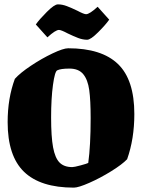

<svg xmlns="http://www.w3.org/2000/svg" viewBox="-20 -846 650 879"><path d="M15 -287Q15 -396 48 -485Q72 -512 121.5 -545Q171 -578 220.5 -601.5Q270 -625 292 -625Q445 -625 520 -553Q595 -481 595 -324Q595 -210 562 -117Q539 -93 489 -62Q439 -31 389 -9Q339 13 318 13Q165 13 90 -59.5Q15 -132 15 -287ZM384 -100Q395 -179 395 -305Q395 -387 388.5 -434Q382 -481 361 -506.5Q340 -532 298 -532Q258 -532 242 -524Q231 -519 222.5 -457Q214 -395 214 -308Q214 -220 223 -171.5Q232 -123 252.5 -102Q273 -81 311 -81Q320 -81 349.5 -89Q379 -97 384 -100ZM290 -693Q260 -709 250 -709Q234 -709 197 -675L144 -734Q160 -757 194.5 -791.5Q229 -826 245 -826Q265 -826 286 -818Q307 -810 334 -797Q364 -781 374 -781Q390 -781 427 -815L480 -756Q464 -733 429.5 -698.5Q395 -664 379 -664Q359 -664 338 -672Q317 -680 290 -693Z"/></svg>

Font: Grenze Black
Style: Regular
Weight: 900
Designer: Renata Polastri
Foundry: Omnibus-Type
Version: Version 1.002; ttfautohint (v1.8)